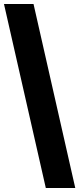

<svg xmlns="http://www.w3.org/2000/svg" viewBox="-20 -828 400 968"><path d="M211 120 0 -808H149L359.5 120Z"/></svg>

Font: Encode Sans SemiCondensed SemiCondensed
Style: Bold
Weight: 700
Width: 4
Designer: Multiple Designers
Foundry: Impallari Type
Version: Version 3.000; ttfautohint (v1.8.3) -l 8 -r 50 -G 200 -x 14 